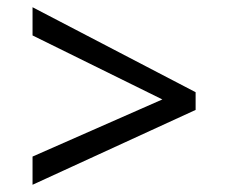

<svg xmlns="http://www.w3.org/2000/svg" viewBox="-20 -588 632 531"><path d="M70 -155 429 -313 70 -490V-568L521 -333V-284L70 -77Z"/></svg>

Font: ltamil05
Style: Book
Weight: 400
Designer: Jelle Bosma - Monotype Design Team
Foundry: Monotype Imaging Inc.
Version: Version 2.003